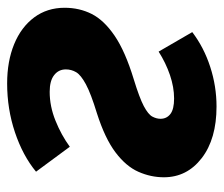

<svg xmlns="http://www.w3.org/2000/svg" viewBox="-68 -526 606 519"><g transform="rotate(90 234.5 -266.0)"><path d="M262.3 -548.8Q350.1 -548.8 401.9 -508.8Q453.7 -468.9 453.7 -406.4Q453.7 -371.2 438.9 -337.7Q424.2 -304.3 386.5 -275.8Q348.9 -247.3 280.4 -225.4Q227.7 -209.3 202.4 -195.7Q177.1 -182.1 169.6 -169.2Q162.1 -156.3 162.1 -141.5Q162.1 -121.9 177.5 -109.9Q192.8 -97.8 222.6 -97.8Q262 -97.8 300.7 -113.5Q339.5 -129.1 371.2 -152.2L438.6 -60.9Q395.1 -25 332.1 -3.9Q269.2 17.2 200 17.2Q140.2 17.2 94 -1.7Q47.8 -20.7 21.6 -55.8Q-4.5 -90.9 -4.5 -138.2Q-4.5 -178.2 12.3 -211.5Q29.2 -244.8 71.2 -273.4Q113.2 -302 188.6 -325Q238.7 -340.3 261.3 -352.2Q283.8 -364.2 289.7 -375.3Q295.6 -386.5 295.6 -397.3Q295.6 -414.2 282.5 -424.2Q269.5 -434.1 240.7 -434.1Q210.2 -434.1 177.3 -422.9Q144.5 -411.7 114 -392.3L61.3 -483.2Q103 -514.9 155.4 -531.8Q207.7 -548.8 262.3 -548.8Z"/></g></svg>

Font: Fira Sans Variable
Style: Italic
Weight: 397
Italic angle: -8°
Designer: Carrois Corporate & Edenspiekermann AG
Foundry: Carrois Corporate GbR & Edenspiekermann AG
Version: Version 4.202